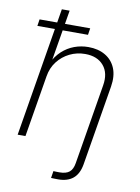

<svg xmlns="http://www.w3.org/2000/svg" viewBox="-100 -794 774 1065"><g transform="rotate(10 287.0 -261.5)"><path d="M303.7 205.1Q293.9 205.1 283 204.8Q272 204.6 263.7 204.1L270 164.6Q278.3 165 288.3 165.3Q298.3 165.5 304.2 165.5Q341.3 165.5 360.1 149.9Q378.9 134.3 384.3 99.6L400.9 0H444.8L428.2 99.6Q418.9 153.3 387.5 179.2Q356 205.1 303.7 205.1ZM141.1 -346.7 83.5 0H39.6L160.2 -727.5H204.1L152.3 -417.5H142.6Q164.1 -462.4 194.8 -490.7Q225.6 -519 263.4 -533Q301.3 -546.9 342.3 -546.9Q397.9 -546.9 437.7 -523.4Q477.5 -500 495.4 -456.8Q513.2 -413.6 503.4 -353L444.8 0H400.9L459 -351.1Q471.2 -421.9 435.5 -463.9Q399.9 -505.9 331.5 -505.9Q284.7 -505.9 244.4 -486.1Q204.1 -466.3 176.5 -430.7Q148.9 -395 141.1 -346.7ZM42.5 -613.3 48.3 -650.9H333.5L327.6 -613.3Z"/></g></svg>

Font: Inter 18pt ExtraLight
Style: Italic
Weight: 250
Italic angle: -9.3988°
Designer: Rasmus Andersson
Foundry: rsms
Version: Version 4.001;git-66647c0bb